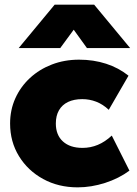

<svg xmlns="http://www.w3.org/2000/svg" viewBox="-20 -792 590 827"><path d="M314.5 15Q231.5 15 165.8 -21Q100 -57 61.8 -119.2Q23.5 -181.5 23.5 -260Q23.5 -318.5 46 -368.5Q68.5 -418.5 109 -456Q149.5 -493.5 203.5 -514.2Q257.5 -535 320.5 -535Q383 -535 437 -517.5Q491 -500 533.5 -466L448.5 -319Q423 -343 394.2 -354Q365.5 -365 334.5 -365Q298.5 -365 273 -352.8Q247.5 -340.5 234 -317Q220.5 -293.5 220.5 -260Q220.5 -210.5 251 -182.8Q281.5 -155 335.5 -155Q370 -155 401.2 -168Q432.5 -181 461.5 -208L537.5 -57Q492.5 -23.5 432.8 -4.2Q373 15 314.5 15ZM60.5 -585 215.5 -772H385.5L540.5 -585H354.5L297.5 -664L239.5 -585Z"/></svg>

Font: Geologica Roman Black
Style: Regular
Weight: 900
Designer: Sindre Bremnes, Frode Helland
Foundry: Monokrom Skriftforlag AS
Version: Version 1.010;gftools[0.9.28]